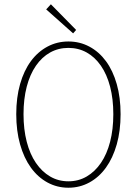

<svg xmlns="http://www.w3.org/2000/svg" viewBox="-20 -866 640 898"><path d="M300 12Q247 12 202 -12.5Q157 -37 124.5 -82Q92 -127 74 -190.5Q56 -254 56 -332Q56 -410 74 -473Q92 -536 124.5 -580Q157 -624 202 -648Q247 -672 300 -672Q353 -672 398 -648Q443 -624 475.5 -580Q508 -536 526 -473Q544 -410 544 -332Q544 -254 526 -190.5Q508 -127 475.5 -82Q443 -37 398 -12.5Q353 12 300 12ZM300 -18Q347 -18 385.5 -40.5Q424 -63 452 -104Q480 -145 495 -203Q510 -261 510 -332Q510 -403 495 -460.5Q480 -518 452 -558.5Q424 -599 385.5 -620.5Q347 -642 300 -642Q253 -642 214.5 -620.5Q176 -599 148 -558.5Q120 -518 105 -460.5Q90 -403 90 -332Q90 -261 105 -203Q120 -145 148 -104Q176 -63 214.5 -40.5Q253 -18 300 -18ZM322 -710 196 -822 218 -846 336 -726Z"/></svg>

Font: Source Code Pro ExtraLight
Style: Regular
Weight: 200
Monospace: yes
Designer: Paul D. Hunt, Teo Tuominen
Foundry: Adobe Systems Incorporated
Version: Version 2.030;PS 1.000;hotconv 16.6.51;makeotf.lib2.5.65220